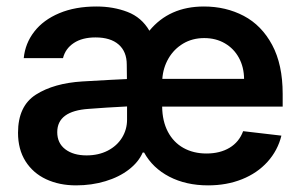

<svg xmlns="http://www.w3.org/2000/svg" viewBox="-20 -557 924 588"><path d="M421.4 -89.8H417Q404.3 -60.5 374.5 -37.6Q344.7 -14.6 302.7 -2Q260.7 10.7 212.9 10.7Q161.6 10.7 121.3 -8.1Q81.1 -26.9 58.1 -63.2Q35.2 -99.6 35.2 -150.4Q35.2 -232.4 90.1 -267.3Q145 -302.2 232.4 -307.6Q275.4 -309.6 319.3 -312.5L368.7 -314.9L368.2 -359.4Q368.2 -398.9 343.3 -420.7Q318.4 -442.4 272.5 -442.4Q231.9 -442.4 206.1 -425.3Q180.2 -408.2 172.9 -378.9H52.7Q57.1 -424.3 85 -460.2Q112.8 -496.1 161.6 -516.6Q210.4 -537.1 275.4 -537.1Q327.1 -537.1 370.4 -520.5Q413.6 -503.9 437.5 -462.9Q498.5 -537.1 604.5 -537.1Q671.9 -537.1 726.6 -508.3Q781.2 -479.5 813.5 -419.4Q845.7 -359.4 845.7 -269.5V-230.5H476.6Q477.1 -186 494.1 -153.6Q511.2 -121.1 541.7 -104Q572.3 -86.9 612.3 -86.9Q653.8 -86.9 683.1 -104.5Q712.4 -122.1 724.6 -155.3L841.8 -141.6Q830.6 -96.2 799.3 -61.5Q768.1 -26.9 721.2 -8.1Q674.3 10.7 617.2 10.7Q549.8 10.7 498.5 -15.9Q447.3 -42.5 421.4 -89.8ZM245.1 -81.1Q281.7 -81.1 310.1 -95.7Q338.4 -110.4 353.8 -135.5Q369.1 -160.6 369.1 -190.4V-231Q344.7 -230 306.9 -227.5Q269 -225.1 252 -223.6Q155.3 -217.3 155.3 -152.3Q155.3 -118.7 179.9 -99.9Q204.6 -81.1 245.1 -81.1ZM727.5 -315.4Q727.1 -351.6 711.7 -379.9Q696.3 -408.2 668.7 -424.3Q641.1 -440.4 605.5 -440.4Q569.3 -440.4 541 -423.6Q512.7 -406.7 496.1 -378.2Q479.5 -349.6 477.1 -315.4Z"/></svg>

Font: WEMIX Pretendard SemiBold
Style: Regular
Weight: 600
Designer: Base glyphs from Inter by Rasmus Andersson; Hangeul glyphs from Noto Sans CJK(Source Han Sans) by Jang Soo-young and Kan
Foundry: Kil Hyung-jin
Version: Version 1.000